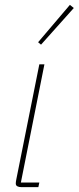

<svg xmlns="http://www.w3.org/2000/svg" viewBox="-20 -771 324 791"><path d="M68 0Q58 0 51.5 -3.5Q45 -7 45 -15Q45 -21 47 -31L142 -506H163L66 -19H142L138 0ZM149 -587 137 -597 268 -751 284 -738Z"/></svg>

Font: IBM Plex Sans Condensed Thin
Style: Italic
Weight: 100
Width: 3
Italic angle: -11°
Designer: Mike Abbink, Paul van der Laan, Pieter van Rosmalen
Foundry: Bold Monday
Version: Version 1.3